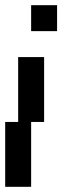

<svg xmlns="http://www.w3.org/2000/svg" viewBox="-20 -520 240 740"><path d="M100 -50H150V-300H50V-50H0V200H100ZM100 -400H200V-500H100Z"/></svg>

Font: LS-VG5000 Shifted
Style: Regular
Weight: 400
Designer: Justin Bihan, 2021
Foundry: Justin Bihan, 2021
Version: Version 1.000;Glyphs 3.1.2 (3151)